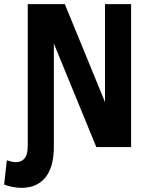

<svg xmlns="http://www.w3.org/2000/svg" viewBox="-64 -710 723 927"><path d="M-44 181 -31 64Q-17 68 -7.5 70.5Q2 73 12 73Q39 73 54.5 55Q70 37 70 -9V-690H249L443 -217V-690H569V0H401L196 -500V-2Q196 97 155 147Q114 197 40 197Q21 197 -3 192.5Q-27 188 -44 181Z"/></svg>

Font: Radio Canada Condensed
Style: Bold
Weight: 700
Width: 3
Designer: Charles Daoud, Etienne Aubert Bonn, Alexandre Saumier Demers, Jacques Le Bailly
Foundry: Radio-Canada
Version: Version 2.104; ttfautohint (v1.8.4.7-5d5b);gftools[0.9.28.de